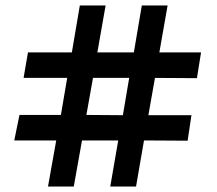

<svg xmlns="http://www.w3.org/2000/svg" viewBox="-20 -702 792 700"><path d="M155 -22 185 -190H32L51 -283H202L225 -418H66L82 -511H242L271 -682H365L335 -511H468L497 -682H591L561 -511H713L698 -417L545 -418L521 -282H678L664 -189L505 -190L476 -22H382L411 -190H279L249 -22ZM428 -282 451 -418H319L295 -283Z"/></svg>

Font: Stick No Bills ExtraLight SemiBold
Style: Regular
Weight: 600
Version: Version 2.000